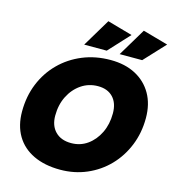

<svg xmlns="http://www.w3.org/2000/svg" viewBox="-135 -1057 1060 1177"><g transform="rotate(15 395.5 -468.0)"><path d="M355 10Q257 10 185.5 -24Q114 -58 76 -122Q38 -186 38 -275Q38 -371 71 -452Q104 -533 164 -593Q224 -653 305 -686.5Q386 -720 482 -720Q574 -720 641 -684.5Q708 -649 745 -584.5Q782 -520 782 -431Q782 -338 749.5 -257.5Q717 -177 659 -117Q601 -57 523 -23.5Q445 10 355 10ZM378 -165Q436 -165 481 -197Q526 -229 552.5 -283.5Q579 -338 579 -407Q579 -472 544.5 -508.5Q510 -545 449 -545Q390 -545 343 -513Q296 -481 268.5 -426.5Q241 -372 241 -303Q241 -239 277.5 -202Q314 -165 378 -165ZM668 -769H525L631 -946L791 -901ZM443 -769H300L406 -946L565 -901Z"/></g></svg>

Font: Livvic Black
Style: Italic
Weight: 900
Italic angle: -10°
Designer: Jacques Le Bailly, Baron von Fonthausen
Version: Version 1.001; ttfautohint (v1.8.2)